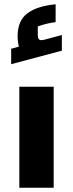

<svg xmlns="http://www.w3.org/2000/svg" viewBox="-20 -874 340 894"><path d="M32 0ZM70 -470H230V0H70ZM268 -711V-638L32 -575V-647L68 -657Q62 -680 62 -705Q62 -778 107.5 -812Q153 -846 239 -854V-771Q198 -766 156 -751V-709Q156 -687 173 -687Q180 -687 190 -690Z"/></svg>

Font: Changa Black
Style: Regular
Weight: 900
Designer: Eduardo Rodriguez Tunni
Foundry: Eduardo Rodriguez Tunni
Version: Version 2.001; ttfautohint (v1.5.10-5e6f)